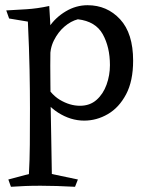

<svg xmlns="http://www.w3.org/2000/svg" viewBox="-20 -457 566 737"><path d="M169 -434Q171 -403 172.5 -375.5Q174 -348 174 -325Q174 -294 173.5 -264.5Q173 -235 173 -205Q173 -169 173.5 -132Q174 -95 174.5 -48Q175 -1 176.5 61.5Q178 124 179 211L279 232L268 260Q226 258 198.5 257Q171 256 136 256Q102 256 77 257Q52 258 22 260L12 232L91 211Q94 158 94.5 98.5Q95 39 95 -42Q95 -110 93.5 -189Q92 -268 87 -374L15 -386L4 -417Q39 -419 81 -421.5Q123 -424 169 -434ZM316 -437Q391 -437 441 -383Q491 -329 491 -224Q491 -146 464 -95Q437 -44 394 -19Q351 6 303 6Q251 6 202.5 -25Q154 -56 126 -114L142 -155Q171 -97 209.5 -74Q248 -51 287 -51Q325 -51 350.5 -73.5Q376 -96 389 -132Q402 -168 402 -207Q402 -276 374.5 -325.5Q347 -375 279 -383Q252 -376 227.5 -355Q203 -334 187 -302Q171 -270 172 -229L143 -278Q144 -317 168.5 -353.5Q193 -390 232.5 -413.5Q272 -437 316 -437Z"/></svg>

Font: Ruwudu
Style: Regular
Weight: 400
Designer: Becca Hirsbrunner Spalinger
Foundry: SIL International
Version: Version 3.000